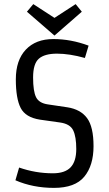

<svg xmlns="http://www.w3.org/2000/svg" viewBox="-20 -902 530 934"><path d="M55 -25 73 -87Q153 -59 237 -59Q296 -59 323.5 -88Q351 -117 351 -177Q351 -237 336 -268Q321 -299 273 -306L174 -320Q104 -331 80.5 -377Q57 -423 57 -516Q57 -609 105.5 -660.5Q154 -712 239.5 -712Q325 -712 411 -680L393 -620Q318 -641 257.5 -641Q197 -641 169 -616.5Q141 -592 141 -525Q141 -458 155.5 -429Q170 -400 214 -394L308 -380Q372 -370 403.5 -327.5Q435 -285 435 -191Q435 -97 390 -42.5Q345 12 242.5 12Q140 12 55 -25ZM111 -845 142 -882 245 -815 348 -882 378 -845 245 -729Z"/></svg>

Font: Strait
Style: Regular
Weight: 400
Width: 3
Designer: Eduardo Rodriguez Tunni
Foundry: Eduardo Rodriguez Tunni
Version: Version 1.001